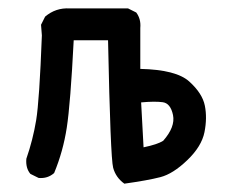

<svg xmlns="http://www.w3.org/2000/svg" viewBox="-20 -443 540 459"><path d="M277.3 -3.9Q256.8 -18.6 250.5 -42Q244.1 -65.4 238.3 -346.7H156.2Q148.4 -194.3 139.6 -137.7Q130.9 -81.1 109.4 -29.3Q93.8 -15.6 72.3 -17.6L52.7 -27.3Q41 -41 43 -63.5Q58.6 -108.4 66.4 -155.3Q74.2 -202.1 80.1 -358.4L78.1 -383.8L87.9 -403.3Q113.3 -424.8 146.5 -422.9H286.1L305.7 -413.1Q317.4 -397.5 315.4 -376V-278.3Q401.4 -276.4 432.6 -248Q463.9 -219.7 469.7 -190.4Q475.6 -161.1 468.8 -127Q461.9 -92.8 427.7 -60.1Q393.6 -27.3 363.3 -19.5Q333 -11.7 277.3 -3.9ZM370.1 -106.4Q399.4 -139.6 393.6 -168Q387.7 -196.3 368.7 -198.7Q349.6 -201.2 317.4 -198.2L323.2 -90.8Q356.4 -97.7 370.1 -106.4Z"/></svg>

Font: JasonHandwriting1
Style: Regular
Weight: 400
Version: Version 1.48.20